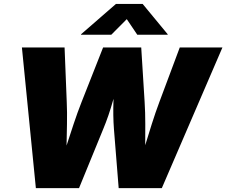

<svg xmlns="http://www.w3.org/2000/svg" viewBox="-20 -973 1170 993"><path d="M165.5 0 93.3 -727.5H314L325.2 -445.3Q327.6 -392.1 326.4 -331.1Q325.2 -270 324 -209.2Q322.8 -148.4 322.8 -94.7H281.7Q300.8 -148.4 320.6 -209.2Q340.3 -270 360.6 -331.1Q380.9 -392.1 401.9 -445.3L513.2 -727.5H710.4L728 -445.3Q731.4 -392.1 731.4 -331.1Q731.4 -270 731 -209.2Q730.5 -148.4 731.9 -94.7H690.4Q708.5 -148.4 727.1 -209.2Q745.6 -270 764.9 -331.1Q784.2 -392.1 804.2 -445.3L909.7 -727.5H1130.4L816.9 0H593.8L569.3 -305.2Q564 -373.5 566.9 -455.3Q569.8 -537.1 566.9 -619.1H620.6Q587.9 -537.1 565.2 -455.6Q542.5 -374 513.7 -305.2L388.7 0ZM555.7 -793.5H398.9L399.4 -795.9L579.6 -952.6H717.8L847.2 -795.9V-793.5H689.9L635.7 -874Z"/></svg>

Font: Inter 18pt Black
Style: Italic
Weight: 900
Italic angle: -9.3988°
Designer: Rasmus Andersson
Foundry: rsms
Version: Version 4.001;git-66647c0bb